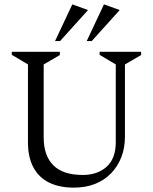

<svg xmlns="http://www.w3.org/2000/svg" viewBox="-20 -849 700 879"><path d="M318 10Q252 10 205 -13Q158 -36 133 -82.5Q108 -129 108 -197V-554L34 -598V-612H254V-597L180 -554V-219Q180 -137 224 -92.5Q268 -48 359 -48Q426 -48 468 -85.5Q510 -123 510 -198V-554L436 -598V-612H626V-597L552 -554V-223Q552 -172 535.5 -129.5Q519 -87 488.5 -55.5Q458 -24 415 -7Q372 10 318 10ZM377 -661 456 -829 528 -803 400 -661ZM232 -661 311 -829 383 -803 255 -661Z"/></svg>

Font: Ancizar Serif Light
Style: Regular
Weight: 300
Designer: Cesar Puertas, Viviana Monsalve, Julian Moncada, Julian Prieto, Jose Castro, Felipe Aragon, Mariel Hernandez, Sara Alarc
Version: Version 8.100